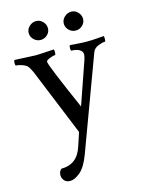

<svg xmlns="http://www.w3.org/2000/svg" viewBox="-121 -652 703 944"><g transform="rotate(-15 231.0 -179.5)"><path d="M111.3 -418.9Q127.9 -418.9 142.1 -419.9Q156.2 -420.9 174.3 -421.9Q192.4 -422.9 206.1 -423.8Q208 -418 208 -409.2Q208 -395.5 204.1 -395.5Q196.3 -395.5 178.2 -388.7Q160.2 -381.8 158.2 -375V-373Q158.2 -355.5 262.7 -118.2L336.9 -332Q343.8 -352.5 343.8 -362.3Q343.8 -377 328.6 -386.2Q313.5 -395.5 288.1 -395.5Q284.2 -395.5 284.2 -408.2Q284.2 -419.9 288.1 -423.8Q300.8 -422.9 326.2 -420.9Q351.6 -418.9 375 -418.9Q396.5 -418.9 421.9 -420.9Q447.3 -422.9 460 -423.8Q461.9 -418 461.9 -409.2Q461.9 -395.5 458 -395.5Q445.3 -395.5 423.3 -386.7Q401.4 -377.9 394.5 -358.4L219.7 113.3Q197.3 173.8 168.9 197.8Q140.6 221.7 117.2 221.7Q96.7 221.7 86.9 209Q77.1 196.3 77.1 183.6Q77.1 162.1 90.8 152.3Q171.9 152.3 198.2 68.4Q203.1 53.7 210 33.2Q216.8 12.7 220.7 0L81.1 -341.8Q70.3 -365.2 61.5 -375Q52.7 -383.8 34.7 -389.6Q16.6 -395.5 5.9 -395.5Q2 -395.5 2 -408.2Q2 -419.9 5.9 -423.8Q106.4 -418.9 111.3 -418.9ZM301.3 -566.9Q316.4 -581.1 335.9 -581.1Q355.5 -581.1 369.6 -566.4Q383.8 -551.8 383.8 -532.2Q383.8 -512.7 369.1 -499Q354.5 -485.4 335 -485.4Q315.4 -485.4 300.8 -499.5Q286.1 -513.7 286.1 -533.2Q286.1 -552.7 301.3 -566.9ZM122.6 -566.9Q137.7 -581.1 157.2 -581.1Q176.8 -581.1 190.9 -566.4Q205.1 -551.8 205.1 -532.2Q205.1 -512.7 190.4 -499Q175.8 -485.4 156.2 -485.4Q136.7 -485.4 122.1 -499.5Q107.4 -513.7 107.4 -533.2Q107.4 -552.7 122.6 -566.9Z"/></g></svg>

Font: Crimson Text
Style: Roman
Weight: 400
Version: Version 0.13